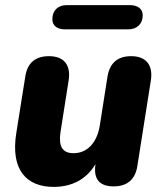

<svg xmlns="http://www.w3.org/2000/svg" viewBox="-20 -721 638 752"><path d="M190 11C260 11 317 -17 354 -78C345 -18 371 9 425 9C478 9 510 -18 518 -71L571 -407C580 -466 552 -501 494 -501C441 -501 410 -475 401 -421L371 -230C360 -162 322 -121 268 -121C223 -121 209 -149 217 -204L249 -407C258 -467 230 -501 172 -501C119 -501 87 -475 79 -421L44 -201C20 -53 86 11 190 11ZM235 -606H482C517 -606 539 -628 539 -661C539 -686 520 -701 488 -701H242C206 -701 185 -679 185 -646C185 -621 203 -606 235 -606Z"/></svg>

Font: SN Pro Heavy
Style: Italic
Weight: 800
Italic angle: -9°
Designer: Tobias Whetton
Foundry: Supernotes
Version: Version 1.001;Glyphs 3.2 (3249)